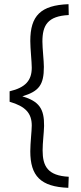

<svg xmlns="http://www.w3.org/2000/svg" viewBox="-20 -773 390 919"><path d="M191 -170C192 -253 167 -288 87 -312C167 -336 190 -367 190 -453C190 -482 183 -541 183 -574C183 -652 208 -696 309 -701L308 -753C175 -748 125 -698 125 -577C125 -540 132 -477 132 -449C132 -389 103 -354 26 -336V-286C102 -264 132 -231 132 -172C132 -147 125 -88 125 -49C125 69 174 121 307 126L309 73C208 68 184 22 184 -53C184 -91 190 -133 191 -170Z"/></svg>

Font: RazerF5 Light
Style: Regular
Weight: 300
Foundry: Razer Inc.
Version: Version 2